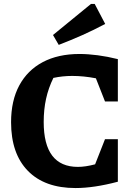

<svg xmlns="http://www.w3.org/2000/svg" viewBox="-20 -940 686 971"><path d="M362 11Q206 11 121 -76Q36 -163 36 -322Q36 -431 77.5 -508Q119 -585 196.5 -626Q274 -667 382 -667Q425 -667 474.5 -660.5Q524 -654 576 -641V-427H511L465 -544Q403 -556 345 -556Q297 -556 250 -546Q225 -495 213 -440.5Q201 -386 201 -323Q201 -96 374 -96Q412 -96 461 -109L511 -236H576V-21Q455 11 362 11ZM277 -713 248 -763 440 -920H459L512 -819Q454 -788 395.5 -762Q337 -736 277 -713Z"/></svg>

Font: Piazzolla SC
Style: Bold
Weight: 700
Designer: Juan Pablo del Peral
Foundry: Huerta Tipografica
Version: Version 1.330